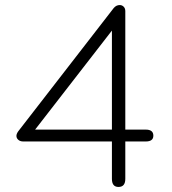

<svg xmlns="http://www.w3.org/2000/svg" viewBox="-20 -730 682 760"><path d="M423 -22V-170H72Q60 -170 52.5 -176.5Q45 -183 45 -192Q45 -200 52 -210L430 -698Q440 -710 454 -710Q463 -710 469.5 -703.5Q476 -697 476 -686V-217H557Q587 -217 587 -193Q587 -170 557 -170H476V-22Q476 10 449 10Q423 10 423 -22ZM423 -217V-609L119 -217Z"/></svg>

Font: Kodchasan ExtraLight
Style: Regular
Weight: 275
Version: Version 1.000; ttfautohint (v1.6)